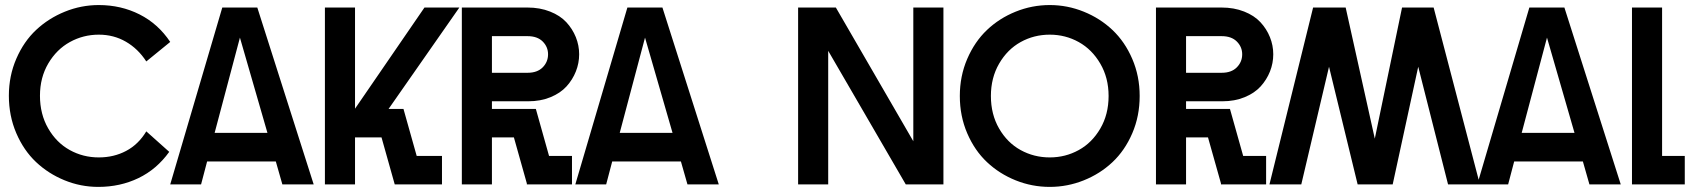

<svg xmlns="http://www.w3.org/2000/svg" viewBox="-20 -730 6699 760"><path d="M369.1 9.8Q299.3 9.8 235.4 -16.4Q171.4 -42.5 122.6 -88.6Q73.7 -134.8 44.4 -203.1Q15.1 -271.5 15.1 -351.1Q15.1 -429.7 44.7 -497.8Q74.2 -565.9 123.3 -611.8Q172.4 -657.7 236.8 -683.8Q301.3 -710 371.1 -710Q459 -710 532.5 -672.9Q606 -635.7 653.8 -564L559.1 -486.8Q526.4 -537.1 478.3 -564.9Q430.2 -592.8 371.1 -592.8Q309.6 -592.8 256.8 -563.7Q204.1 -534.7 171.1 -478.8Q138.2 -422.9 138.2 -351.1Q138.2 -278.3 170.7 -221.9Q203.1 -165.5 255.9 -136.2Q308.6 -106.9 371.1 -106.9Q430.7 -106.9 479.2 -132.6Q527.8 -158.2 559.1 -210L649.9 -128.9Q600.1 -59.6 527.8 -24.9Q455.6 9.8 369.1 9.8Z M653.8 0 859.9 -700.2H998.5L1221.7 0H1097.7L1071.8 -90.8H799.8L775.9 0ZM829.6 -204.1H1038.6L929.7 -581.1Z M1266.1 0V-700.2H1385.3V-299.8L1660.2 -700.2H1798.3L1518.1 -298.8H1577.1L1629.4 -112.8H1729.5V0H1542.5L1490.2 -186H1385.3V0Z M1808.1 0V-700.2H2067.4Q2117.2 -700.2 2157.2 -684.3Q2197.3 -668.5 2221.7 -642.1Q2246.1 -615.7 2259.3 -583Q2272.5 -550.3 2272.5 -515.1Q2272.5 -480 2259.5 -447.3Q2246.6 -414.6 2222.4 -387.9Q2198.2 -361.3 2158.9 -345.2Q2119.6 -329.1 2071.3 -329.1H1927.2V-298.8H2101.1L2153.3 -112.8H2244.1V0H2065.4V-3.9L2014.2 -186H1927.2V0ZM1927.2 -441.9H2068.4Q2106.9 -441.9 2128.2 -463.4Q2149.4 -484.9 2149.4 -515.1Q2149.4 -544.4 2128.2 -565.7Q2106.9 -586.9 2068.4 -586.9H1927.2Z M2257.3 0 2463.4 -700.2H2602.1L2825.2 0H2701.2L2675.3 -90.8H2403.3L2379.4 0ZM2433.1 -204.1H2642.1L2533.2 -581.1Z M3139.2 0V-700.2H3288.6L3595.2 -170.9V-700.2H3714.4V0H3565.4L3258.3 -528.8V0Z M4135.3 9.8Q4064.9 9.8 4000.5 -16.1Q3936 -42 3887 -88.1Q3837.9 -134.3 3808.6 -202.4Q3779.3 -270.5 3779.3 -350.1Q3779.3 -428.7 3808.6 -496.8Q3837.9 -564.9 3886.7 -611.3Q3935.5 -657.7 4000.2 -683.8Q4064.9 -710 4135.3 -710Q4205.1 -710 4269.8 -683.8Q4334.5 -657.7 4383.5 -611.3Q4432.6 -564.9 4461.9 -496.8Q4491.2 -428.7 4491.2 -350.1Q4491.2 -270.5 4461.9 -202.4Q4432.6 -134.3 4383.5 -88.1Q4334.5 -42 4269.8 -16.1Q4205.1 9.8 4135.3 9.8ZM3902.3 -350.1Q3902.3 -277.3 3934.8 -221.2Q3967.3 -165 4020 -136Q4072.8 -106.9 4135.3 -106.9Q4197.3 -106.9 4250 -136Q4302.7 -165 4335.4 -221.2Q4368.2 -277.3 4368.2 -350.1Q4368.2 -421.9 4335.4 -478Q4302.7 -534.2 4250 -563.5Q4197.3 -592.8 4135.3 -592.8Q4072.8 -592.8 4020 -563.5Q3967.3 -534.2 3934.8 -478Q3902.3 -421.9 3902.3 -350.1Z M4555.7 0V-700.2H4814.9Q4864.7 -700.2 4904.8 -684.3Q4944.8 -668.5 4969.2 -642.1Q4993.7 -615.7 5006.8 -583Q5020 -550.3 5020 -515.1Q5020 -480 5007.1 -447.3Q4994.1 -414.6 4970 -387.9Q4945.8 -361.3 4906.5 -345.2Q4867.2 -329.1 4818.8 -329.1H4674.8V-298.8H4848.6L4900.9 -112.8H4991.7V0H4813V-3.9L4761.7 -186H4674.8V0ZM4674.8 -441.9H4815.9Q4854.5 -441.9 4875.7 -463.4Q4897 -484.9 4897 -515.1Q4897 -544.4 4875.7 -565.7Q4854.5 -586.9 4815.9 -586.9H4674.8Z M5004.9 0 5177.7 -700.2H5306.6L5421.9 -181.2L5529.8 -700.2H5654.8L5837.9 0H5711.9L5593.8 -465.8L5492.7 0H5354L5240.7 -465.8L5130.9 0Z M5827.6 0 6033.7 -700.2H6172.4L6395.5 0H6271.5L6245.6 -90.8H5973.6L5949.7 0ZM6003.4 -204.1H6212.4L6103.5 -581.1Z M6439.9 0V-700.2H6559.1V-112.8H6648.9V0Z"/></svg>

Font: Cakra Normal
Style: Regular
Weight: 400
Designer: Lucia Kollert, Vojtech Kollert
Foundry: OoM Type
Version: Version 1.000;Glyphs 3.1.1 (3148)